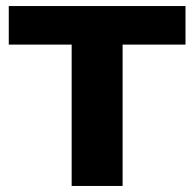

<svg xmlns="http://www.w3.org/2000/svg" viewBox="-20 -615 642 635"><path d="M217 0V-467.5H9V-595H593.5V-467.5H385.5V0Z"/></svg>

Font: Encode Sans SC SemiExpanded
Style: Bold
Weight: 700
Width: 6
Designer: Multiple Designers
Foundry: Impallari Type
Version: Version 3.002